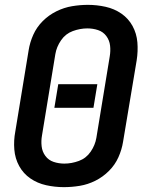

<svg xmlns="http://www.w3.org/2000/svg" viewBox="-20 -763 616 791"><path d="M243 8Q276 8 309 2.5Q342 -3 373 -18.5Q404 -34 429 -59Q454 -84 468 -115.5Q482 -147 487 -179L543 -514Q549 -552 546 -588.5Q543 -625 526 -656Q509 -687 480 -707Q451 -727 415 -735Q379 -743 342 -743Q310 -743 277 -737.5Q244 -732 212.5 -716.5Q181 -701 156 -676Q131 -651 117 -619.5Q103 -588 98 -556L43 -221Q36 -184 39 -147Q42 -110 59 -79Q76 -48 105 -28Q134 -8 170 0Q206 8 243 8ZM245 -89Q222 -89 201 -96Q180 -103 167 -120.5Q154 -138 151.5 -160.5Q149 -183 153 -205L208 -540Q213 -570 231.5 -597Q250 -624 280 -635Q310 -646 340 -646Q363 -646 384 -639Q405 -632 418 -614.5Q431 -597 433.5 -575Q436 -553 432 -530L377 -195Q372 -165 353.5 -138Q335 -111 305 -100Q275 -89 245 -89ZM204 -319H365L381 -416H220Z"/></svg>

Font: Iosevka Sparkle Semibold
Style: Italic
Weight: 600
Italic angle: -9°
Designer: Belleve Invis
Foundry: Belleve Invis
Version: Version 4.5.0; ttfautohint (v1.8.3)